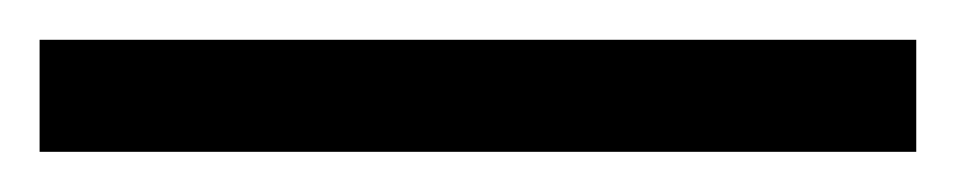

<svg xmlns="http://www.w3.org/2000/svg" viewBox="-20 -24 483 97"><path d="M0 52.7H442.9V-3.9H0Z"/></svg>

Font: SG Kara Light
Style: Regular
Weight: 400
Designer: Damoon Khanjanzadeh
Version: Version 1.000